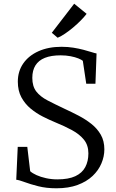

<svg xmlns="http://www.w3.org/2000/svg" viewBox="-20 -1003 624 1034"><path d="M284 11Q229.5 11 186.2 0Q143 -11 113 -22.2Q83 -33.5 67.5 -35L75.5 -212H127L142.5 -81Q154.5 -70 176.5 -60Q198.5 -50 227.8 -43.5Q257 -37 289 -37Q349 -37 385.8 -54.2Q422.5 -71.5 439.2 -103Q456 -134.5 456 -177Q456 -221 432.2 -250.5Q408.5 -280 368 -302Q327.5 -324 277 -344.5Q245.5 -357.5 210.5 -375.2Q175.5 -393 145 -418.2Q114.5 -443.5 95.2 -479Q76 -514.5 76 -563Q76 -619 105.2 -661.2Q134.5 -703.5 187.5 -727.2Q240.5 -751 311.5 -751Q345.5 -751 375 -746.2Q404.5 -741.5 429 -735Q453.5 -728.5 471.5 -722.8Q489.5 -717 500 -715L494 -552H444.5L426 -675.5Q419 -681.5 401.8 -688.5Q384.5 -695.5 360 -700.2Q335.5 -705 306.5 -705Q255.5 -705 221.8 -691.5Q188 -678 171 -651Q154 -624 154 -583.5Q154 -538 175.5 -510.2Q197 -482.5 236.5 -462Q276 -441.5 328 -417Q365 -400 402.5 -380.5Q440 -361 471.8 -336Q503.5 -311 522.8 -277.5Q542 -244 542 -198.5Q542 -160.5 526.2 -123Q510.5 -85.5 478.5 -55.2Q446.5 -25 398 -7Q349.5 11 284 11ZM290 -800 259 -826.5 379.5 -983 446.5 -928.5Q434 -912 415 -892.8Q396 -873.5 374 -855Q352 -836.5 330.2 -821.8Q308.5 -807 291 -800Z"/></svg>

Font: Merriweather 24pt Light
Style: Regular
Weight: 300
Designer: Eben Sorkin
Foundry: Eben Sorkin
Version: Version 2.100